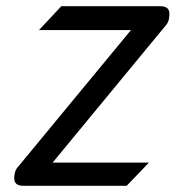

<svg xmlns="http://www.w3.org/2000/svg" viewBox="-20 -600 567 620"><path d="M27 -37C23 -12 30 0 56 0H389L461 -75H150L517 -520C522 -526 525 -534 526 -542C530 -567 524 -580 497 -580H178L106 -503H403L38 -61C32 -55 29 -47 27 -37Z"/></svg>

Font: Charger Pro
Style: BdNarObl
Weight: 700
Designer: Jasper
Foundry: Cannot Into Space Fonts
Version: Version 1.09